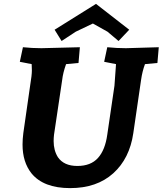

<svg xmlns="http://www.w3.org/2000/svg" viewBox="-20 -953 837 988"><path d="M142 -61Q96 -119 96 -209Q96 -237 100 -268L135 -512Q144 -566 144 -590Q144 -614 143 -623L82 -635L98 -710Q146 -705 193 -705L391 -710L384 -629L320 -623Q304 -578 300 -542L258 -260Q256 -243 256 -227Q256 -179 278 -144Q309 -99 378 -99Q447 -99 484 -140Q521 -181 532 -260L569 -512Q570 -520 577 -623L516 -635L532 -710Q580 -705 628 -705L797 -710L790 -629L726 -623Q712 -585 706 -542L666 -268Q647 -137 562.5 -61Q478 15 341 15Q204 15 142 -61ZM474 -933 645 -800 590 -742 533 -790 458 -832 370 -790 297 -742 261 -800Z"/></svg>

Font: Andada
Style: Bold Italic
Weight: 700
Italic angle: -8.29999°
Designer: Carolina Giovagnoli
Foundry: Carolina Giovagnoli
Version: Version 1.003